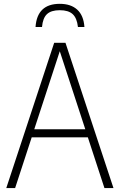

<svg xmlns="http://www.w3.org/2000/svg" viewBox="-20 -958 610 978"><path d="M12 0 256 -740H313.5L558 0H512L427.5 -258.5H141.5L57 0ZM154.5 -299.5H414.5L284.5 -697ZM161 -820.5Q169 -938.5 284.5 -938.5Q341 -938.5 373.5 -908.8Q406 -879 410 -820.5H377Q372 -866 350.2 -886Q328.5 -906 284.5 -906Q240.5 -906 219.2 -886Q198 -866 194 -820.5Z"/></svg>

Font: Encode Sans Condensed ExtraLight
Style: Regular
Weight: 200
Width: 3
Designer: Multiple Designers
Foundry: Impallari Type
Version: Version 3.000; ttfautohint (v1.8.3) -l 8 -r 50 -G 200 -x 14 